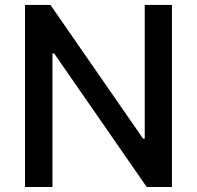

<svg xmlns="http://www.w3.org/2000/svg" viewBox="-20 -747 787 767"><path d="M666.9 -727.3V0H566.1L196.4 -533.4H189.6V0H79.9V-727.3H181.5L551.5 -193.2H558.2V-727.3Z"/></svg>

Font: Inter UI Medium
Style: Regular
Weight: 500
Designer: Rasmus Andersson
Foundry: rsms
Version: 3.2;8d6f07862